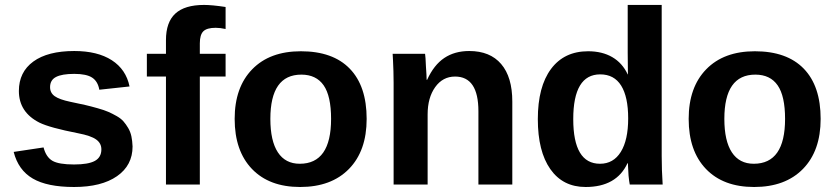

<svg xmlns="http://www.w3.org/2000/svg" viewBox="-20 -745 3372 775"><path d="M515.1 -153.8Q515.1 -77.6 452.4 -33.9Q389.6 9.8 278.8 9.8Q170.4 9.8 112.1 -24.4Q53.7 -58.6 35.2 -131.8L155.8 -149.9Q166 -110.8 191.7 -95.9Q217.3 -81.1 278.8 -81.1Q336.4 -81.1 362.8 -95.5Q389.2 -109.9 389.2 -142.1Q389.2 -167 367.9 -182.1Q346.7 -197.3 295.9 -207Q180.7 -229.5 139.2 -250Q56.2 -292 56.2 -377.9Q56.2 -454.1 114.5 -496.6Q172.9 -539.1 279.8 -539.1Q373.5 -539.1 431.2 -502Q488.8 -464.8 502.9 -396L380.9 -382.8Q375 -416.5 352.1 -431.6Q329.1 -446.8 279.8 -446.8Q230 -446.8 206.1 -434.3Q182.1 -421.9 182.1 -393.1Q182.1 -370.1 200.9 -356.7Q219.7 -343.3 264.2 -334Q300.3 -326.7 323.5 -321.3Q346.7 -315.9 373.5 -308.3Q400.4 -300.8 416.7 -293.7Q433.1 -286.6 450.7 -276.6Q468.3 -266.6 478.3 -255.1Q488.3 -243.7 497.3 -228.5Q506.3 -213.4 510.3 -195.1Q514.2 -176.8 515.1 -153.8Z M890.6 -436H786.6V0H649.9V-436H572.8V-527.8H649.9V-583Q649.9 -655.3 687.7 -690.2Q725.6 -725.1 803.7 -725.1Q835.9 -725.1 890.6 -716.8V-627.9Q868.7 -632.8 850.6 -632.8Q815.4 -632.8 801 -618.9Q786.6 -605 786.6 -569.8V-527.8H890.6Z M1460 -265.1Q1460 -136.2 1388.7 -63.2Q1317.4 9.8 1191.4 9.8Q1066.9 9.8 997.1 -63Q927.2 -135.7 927.2 -265.1Q927.2 -392.6 998 -465.3Q1068.8 -538.1 1194.3 -538.1Q1323.7 -538.1 1391.8 -467.8Q1460 -397.5 1460 -265.1ZM1316.4 -265.1Q1316.4 -357.4 1286.4 -400.6Q1256.3 -443.8 1196.3 -443.8Q1071.3 -443.8 1071.3 -265.1Q1071.3 -176.3 1101.6 -130.1Q1131.8 -84 1189.9 -84Q1316.4 -84 1316.4 -265.1Z M2047.9 0H1911.1V-295.9Q1911.1 -436 1816.9 -436Q1767.1 -436 1736.6 -393.3Q1706.1 -350.6 1706.1 -283.2V0H1568.8V-410.2Q1568.8 -435.5 1568.1 -457.5Q1567.4 -479.5 1566.4 -500Q1565.4 -520.5 1564.9 -527.8H1695.8Q1697.8 -515.6 1699.2 -478Q1702.1 -437.5 1702.1 -422.9H1704.1Q1731.4 -482.9 1773.4 -511Q1815.4 -539.1 1874 -539.1Q1958 -539.1 2002.9 -486.6Q2047.9 -434.1 2047.9 -335Z M2654.8 0H2522Q2519.5 -12.2 2517.1 -36.1Q2516.6 -43.5 2516.1 -54.2Q2515.6 -64.9 2515.1 -72.5Q2514.6 -80.1 2514.6 -85.9H2512.7Q2468.3 9.8 2343.8 9.8Q2252 9.8 2201.4 -62.3Q2150.9 -134.3 2150.9 -264.2Q2150.9 -395 2204.1 -466.6Q2257.3 -538.1 2354 -538.1Q2410.6 -538.1 2451.4 -514.4Q2492.2 -490.7 2513.7 -444.8H2514.6L2513.7 -532.2V-725.1H2650.9V-115.2Q2650.9 -58.6 2654.8 0ZM2515.6 -267.1Q2515.6 -354 2487.3 -399.4Q2459 -444.8 2402.8 -444.8Q2293.9 -444.8 2293.9 -264.2Q2293.9 -84 2401.9 -84Q2456.1 -84 2485.8 -131.8Q2515.6 -179.7 2515.6 -267.1Z M3292.5 -265.1Q3292.5 -136.2 3221.2 -63.2Q3149.9 9.8 3023.9 9.8Q2899.4 9.8 2829.6 -63Q2759.8 -135.7 2759.8 -265.1Q2759.8 -392.6 2830.6 -465.3Q2901.4 -538.1 3026.9 -538.1Q3156.2 -538.1 3224.4 -467.8Q3292.5 -397.5 3292.5 -265.1ZM3148.9 -265.1Q3148.9 -357.4 3118.9 -400.6Q3088.9 -443.8 3028.8 -443.8Q2903.8 -443.8 2903.8 -265.1Q2903.8 -176.3 2934.1 -130.1Q2964.4 -84 3022.5 -84Q3148.9 -84 3148.9 -265.1Z"/></svg>

Font: Libra Sans Modern
Style: Bold
Weight: 700
Foundry: Stefan Peev, Context Ltd
Version: Version 1.000